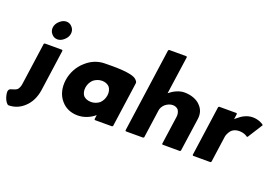

<svg xmlns="http://www.w3.org/2000/svg" viewBox="-128 -1274 2667 1838"><g transform="rotate(20 1205.5 -355.0)"><path d="M183 -518 175 -511 115 -84C111 -52 101 -33 88 -19C69 -5 43 -1 22 7C21 7 20 8 19 9L11 16C-7 32 11 109 36 139L37 140L43 147C48 153 54 157 59 157C116 157 166 137 206 103L207 102L215 95C264 52 296 -13 307 -90L366 -511L360 -518ZM203 -691C200 -667 206 -644 220 -628L226 -621C239 -606 259 -596 282 -596C304 -596 325 -605 343 -620L344 -621L352 -628C370 -644 384 -667 387 -691C390 -715 384 -738 370 -754L364 -761C351 -776 331 -786 308 -786C286 -786 265 -777 247 -762L246 -761L238 -754C220 -738 206 -715 203 -691Z M693 -256C698 -289 714 -318 736 -339C760 -358 790 -370 822 -370C853 -370 879 -360 898 -340C914 -319 922 -290 917 -256C912 -223 898 -195 875 -173C852 -155 822 -143 790 -143C756 -143 729 -154 711 -173C696 -193 688 -222 693 -256ZM1132 -454C1134 -465 1131 -474 1124 -482L1123 -483L1117 -490C1070 -545 851 -535 791 -535C721 -535 658 -509 607 -465L606 -464L598 -457C541 -407 502 -335 491 -256C480 -177 499 -105 541 -56L547 -49C585 -5 642 22 713 22C779 22 840 -5 885 -44L879 0L885 7H1060L1068 0Z M1506 -860 1500 -867H1323L1315 -860L1194 0L1200 7H1377L1385 0L1426 -290C1429 -313 1443 -335 1462 -353C1484 -371 1511 -383 1537 -383C1561 -383 1579 -375 1593 -361C1606 -343 1613 -317 1609 -290L1568 0L1574 7H1751L1759 0L1807 -338C1815 -393 1800 -434 1775 -463L1769 -470C1729 -517 1660 -535 1602 -535C1549 -535 1495 -509 1451 -473Z M2134 -457 2142 -513 2136 -520H1959L1951 -513L1879 0L1885 7H2062L2070 0L2108 -270C2109 -278 2119 -315 2148 -343C2165 -357 2189 -367 2220 -367C2279 -367 2308 -339 2308 -339L2316 -346L2411 -496L2405 -503C2405 -503 2363 -535 2297 -535C2235 -535 2185 -501 2155 -475L2146 -468C2141 -464 2137 -460 2134 -457Z"/></g></svg>

Font: Hussar Woodtype
Style: BlkObl
Weight: 900
Foundry: Cannot Into Space Fonts
Version: Version 1.07